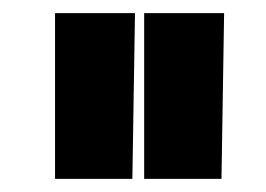

<svg xmlns="http://www.w3.org/2000/svg" viewBox="-20 -754 406 293"><path d="M186 -734Q185 -670.8 184 -608Q183 -545.3 182 -481H64V-734ZM322 -734Q321 -670.8 320 -608Q319 -545.3 318 -481H200V-734Z"/></svg>

Font: Reem Kufi
Style: Regular
Weight: 400
Designer: Khaled Hosny
Version: Version 1.6